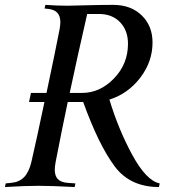

<svg xmlns="http://www.w3.org/2000/svg" viewBox="-20 -752 699 772"><path d="M96.7 -341.8 104.5 -378.4H167Q202.6 -546.4 219.2 -632.3Q222.7 -651.9 222.7 -662.1Q222.7 -687.5 210.4 -700.7Q198.2 -713.9 172.9 -716.3L159.2 -717.8L162.6 -732.4Q210 -729 251.5 -729Q265.6 -729 323.7 -730.7Q381.8 -732.4 435.1 -732.4Q506.3 -732.4 549.8 -690.2Q593.3 -647.9 593.3 -581.1Q593.3 -503.9 543.9 -439.5Q494.6 -375 419.9 -351.6Q456.1 -232.4 510.7 -131.3Q567.9 -25.4 622.1 -14.6L619.1 0Q502.4 0 440.4 -84Q376.5 -169.9 314.5 -341.8H252.4Q230 -236.3 203.6 -100.1Q200.2 -80.6 200.2 -69.8Q200.2 -44.4 212.9 -31.5Q225.6 -18.6 253.4 -16.6L283.2 -14.6L280.3 0Q187.5 -4.9 134.8 -4.9Q81.5 -4.9 0 0L2.9 -14.6L23.9 -16.6Q57.1 -19.5 76.7 -39.6Q96.2 -59.6 106 -100.1Q126 -186 158.7 -341.8ZM260.3 -378.4H310.5Q381.8 -378.4 438.2 -436.5Q494.6 -494.6 494.6 -576.2Q494.6 -629.4 462.9 -662.6Q431.2 -695.8 377.9 -695.8H330.6Q289.1 -514.6 260.3 -378.4Z"/></svg>

Font: Flanker
Style: Italic
Weight: 400
Italic angle: -12°
Designer: Flanker
Version: Version 2.027